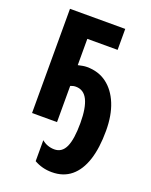

<svg xmlns="http://www.w3.org/2000/svg" viewBox="-147 -626 746 947"><g transform="rotate(20 226.5 -153.0)"><path d="M343 -547V-437H184V-299Q197 -302 208.5 -304Q220 -306 230 -306Q291 -306 334.5 -273.5Q378 -241 402 -182Q426 -123 426 -42Q426 48 405.5 111Q385 174 344.5 207.5Q304 241 244 241Q218 241 195 235Q172 229 151 217V107Q165 119 182 125Q199 131 217 131Q257 131 275.5 90.5Q294 50 294 -35Q294 -114 274 -155Q254 -196 212 -196Q205 -196 198 -194.5Q191 -193 184 -190V0H53V-547Z"/></g></svg>

Font: Noto Sans Display ExtraCondensed
Style: Bold
Weight: 700
Width: 2
Designer: Monotype Design Team
Foundry: Monotype Imaging Inc.
Version: Version 2.003